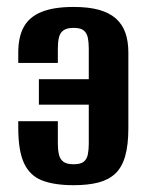

<svg xmlns="http://www.w3.org/2000/svg" viewBox="-20 -523 422 553"><path d="M192 10.4Q136.4 10.4 101.2 -3.3Q66 -17 49.3 -52.8Q32.6 -88.6 32.6 -154.9V-174H146.6V-109.5Q146.6 -91.5 149.8 -77.8Q152.9 -64.1 162.8 -57Q172.6 -49.9 192 -49.9Q212.3 -49.9 221.3 -57.3Q230.4 -64.7 233 -78.4Q235.7 -92.1 235.7 -108.8V-221.5H92V-294.8H235.7V-383.5Q235.7 -400.9 233 -414.2Q230.4 -427.5 221.3 -435.1Q212.3 -442.7 192 -442.7Q172.6 -442.7 162.8 -435.6Q152.9 -428.5 149.8 -415.2Q146.6 -401.8 146.6 -382.8V-341.7H32.6V-371.1Q32.6 -417 48.7 -445.8Q64.7 -474.5 99.9 -488.8Q135 -503 192 -503Q234.9 -503 264.7 -494.8Q294.5 -486.5 313.3 -470.1Q332.1 -453.6 340.9 -429.1Q349.7 -404.6 349.7 -371.7V-153.6Q349.7 -105 340.5 -73.2Q331.4 -41.4 312.3 -23.2Q293.1 -5.1 263.3 2.7Q233.5 10.4 192 10.4Z"/></svg>

Font: Alumni Sans Thin
Style: Regular
Weight: 100
Designer: Robert E. Leuschke
Foundry: Robert E. Leuschke
Version: Version 1.018